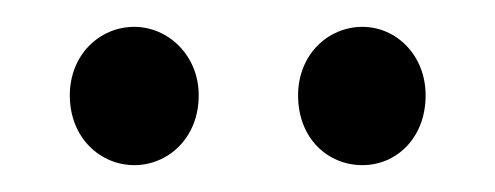

<svg xmlns="http://www.w3.org/2000/svg" viewBox="-20 -771 369 143"><path d="M80 -648C105 -648 128 -668 128 -700C128 -730 105 -751 80 -751C54 -751 32 -730 32 -700C32 -668 55 -648 80 -648ZM202 -700C202 -668 224 -648 250 -648C275 -648 297 -668 297 -700C297 -730 275 -751 250 -751C224 -751 202 -730 202 -700Z"/></svg>

Font: 寒蝉锦书宋 CompactLight
Style: Bold
Weight: 400
Width: 4
Designer: 寒蝉锦书宋{Warren} 思源宋体{Ryoko NISHIZUKA 西塚涼子 (kana & ideographs); Frank Grießhammer (Latin, Greek & Cyrillic); Wenlong ZHANG 
Foundry: Adobe & ChillType
Version: Version 2.000;Glyphs 3.1.1 (3135)